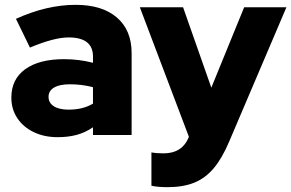

<svg xmlns="http://www.w3.org/2000/svg" viewBox="-20 -559 1206 795"><path d="M219 9Q163 9 119.5 -12Q76 -33 51.5 -70Q27 -107 27 -155Q27 -231 84.5 -272.5Q142 -314 245 -314Q307 -314 365 -299V-325Q365 -404 264 -404Q204 -404 104 -362L46 -481Q174 -539 293 -539Q403 -539 464 -486.5Q525 -434 525 -339V0H365V-32Q333 -10 297.5 -0.5Q262 9 219 9ZM181 -158Q181 -133 203 -119Q225 -105 264 -105Q324 -105 365 -130V-198Q319 -210 269 -210Q227 -210 204 -196.5Q181 -183 181 -158Z M674 216Q655 216 637 214.5Q619 213 607 210V72Q627 76 657 76Q735 76 762 8V7L559 -529H738L855 -196L991 -529H1166L929 27Q900 96 865 137.5Q830 179 784 197.5Q738 216 674 216Z"/></svg>

Font: Red Hat Display Black
Style: Regular
Weight: 900
Designer: Pentagram, MCKL
Foundry: Pentagram, MCKL
Version: Version 1.023; ttfautohint (v1.8.3)